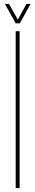

<svg xmlns="http://www.w3.org/2000/svg" viewBox="-20 -959 180 979"><path d="M60 0V-800H80V0ZM60 -840 5 -939H26L71 -859L115 -939H136L81 -840Z"/></svg>

Font: Big Shoulders Stencil Display Thin Thin
Style: Regular
Weight: 250
Version: Version 2.001